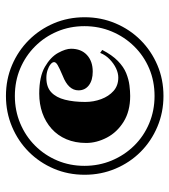

<svg xmlns="http://www.w3.org/2000/svg" viewBox="18 -573 570 646"><g transform="rotate(-90 303.0 -250.0)"><path d="M303 15Q248 15 199.5 -5.5Q151 -26 115 -62Q79 -98 58.5 -146.5Q38 -195 38 -250Q38 -306 58.5 -354Q79 -402 115 -438Q151 -474 199.5 -494.5Q248 -515 303 -515Q359 -515 407 -494.5Q455 -474 491 -438Q527 -402 547.5 -354Q568 -306 568 -250Q568 -195 547.5 -146.5Q527 -98 491 -62Q455 -26 407 -5.5Q359 15 303 15ZM303 -15Q353 -15 395.5 -33Q438 -51 470 -83.5Q502 -116 520 -159Q538 -202 538 -251Q538 -300 520 -342.5Q502 -385 470 -417Q438 -449 395.5 -467Q353 -485 303 -485Q254 -485 211 -467Q168 -449 136 -417Q104 -385 86 -342.5Q68 -300 68 -251Q68 -202 86 -159Q104 -116 136 -83.5Q168 -51 211 -33Q254 -15 303 -15ZM303 -97Q252 -97 216.5 -119Q181 -141 163 -175.5Q145 -210 145 -245Q145 -282 157.5 -311.5Q170 -341 193 -361.5Q216 -382 246 -392.5Q276 -403 311 -403Q368 -403 401 -384Q434 -365 448 -339.5Q462 -314 462 -296Q462 -262 441 -242.5Q420 -223 385 -223Q356 -223 339 -236Q322 -249 322 -271Q322 -305 371 -324Q397 -335 407 -341Q417 -347 417 -353Q417 -359 409.5 -365Q402 -371 390 -375Q378 -379 364 -379Q333 -379 315.5 -362.5Q298 -346 290.5 -316.5Q283 -287 283 -248Q283 -220 292.5 -194.5Q302 -169 320 -153Q338 -137 365 -137Q380 -137 396 -144.5Q412 -152 426.5 -166Q441 -180 448 -198L458 -191Q441 -158 421 -138.5Q401 -119 380 -110.5Q359 -102 339 -99.5Q319 -97 303 -97Z"/></g></svg>

Font: Kalnia Thin
Style: Bold
Weight: 700
Version: Version 1.105